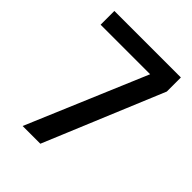

<svg xmlns="http://www.w3.org/2000/svg" viewBox="-186 -739 839 839"><g transform="rotate(45 233.5 -319.5)"><path d="M209 0H99.5L333.5 -554H27.5V-639H438.5V-552Z"/></g></svg>

Font: Anek Kannada Medium Medium
Style: Regular
Weight: 500
Version: Version 1.003